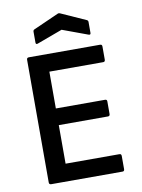

<svg xmlns="http://www.w3.org/2000/svg" viewBox="-93 -912 722 976"><g transform="rotate(-10 268.0 -424.5)"><path d="M91 0Q80 0 80 -11V-644Q80 -655 91 -655H459Q469 -655 469 -644V-576Q469 -565 459 -565H181V-375H435Q445 -375 445 -365V-300Q445 -289 435 -289H181V-90H459Q469 -90 469 -79V-11Q469 0 459 0ZM149 -716Q137 -711 137 -723V-779Q137 -787 144 -790L272 -847Q279 -851 287 -847L414 -790Q421 -787 421 -779V-723Q421 -711 409 -716L279 -764Z"/></g></svg>

Font: Sofia Sans SemiBold
Style: Regular
Weight: 600
Designer: Botio Nikoltchev, Ani Petrova
Foundry: lettersoup
Version: Version 4.101; ttfautohint (v1.8.4.7-5d5b)